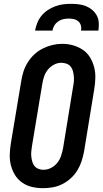

<svg xmlns="http://www.w3.org/2000/svg" viewBox="-20 -975 540 1003"><path d="M205 8Q175 8 147 1.5Q119 -5 96 -21Q73 -37 58.5 -60.5Q44 -84 37 -111.5Q30 -139 31 -168.5Q32 -198 37 -228L91 -552Q95 -578 103 -602.5Q111 -627 125.5 -650Q140 -673 160 -691.5Q180 -710 204.5 -722Q229 -734 254 -740Q279 -746 305 -746Q335 -746 362.5 -738Q390 -730 413 -714.5Q436 -699 450.5 -675Q465 -651 472 -623.5Q479 -596 478 -566.5Q477 -537 472 -507L419 -183Q414 -157 406 -132.5Q398 -108 384 -85Q370 -62 349.5 -43.5Q329 -25 305 -13Q281 -1 255.5 3.5Q230 8 205 8ZM207 -88Q227 -88 246 -97.5Q265 -107 278.5 -123.5Q292 -140 298.5 -159.5Q305 -179 309 -198L362 -523Q365 -537 366 -551Q367 -565 365.5 -578.5Q364 -592 360.5 -605Q357 -618 348.5 -628Q340 -638 327 -642.5Q314 -647 300 -647Q280 -647 261.5 -637Q243 -627 230 -611Q217 -595 210.5 -575.5Q204 -556 201 -537L147 -212Q145 -198 143.5 -184Q142 -170 143.5 -157Q145 -144 148.5 -131Q152 -118 160 -108Q168 -98 180.5 -93Q193 -88 207 -88ZM163 -815Q167 -836 175 -856Q183 -876 197 -893Q211 -910 230 -922.5Q249 -935 269.5 -942.5Q290 -950 310.5 -952.5Q331 -955 352 -955Q372 -955 392 -952.5Q412 -950 430 -942.5Q448 -935 462.5 -922.5Q477 -910 486 -893Q495 -876 496 -855.5Q497 -835 494 -815H403Q406 -829 402.5 -842Q399 -855 389 -863.5Q379 -872 366 -875Q353 -878 339 -878Q325 -878 311 -875Q297 -872 284.5 -863.5Q272 -855 264 -842Q256 -829 254 -815Z"/></svg>

Font: Iosevka Slab Oblique
Style: Bold
Weight: 700
Italic angle: -9°
Monospace: yes
Designer: Belleve Invis
Foundry: Belleve Invis
Version: Version 11.1.1; ttfautohint (v1.8.3)